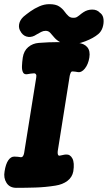

<svg xmlns="http://www.w3.org/2000/svg" viewBox="-49 -885 517 922"><path d="M29.2 17Q-2.4 17 -17.6 -6.7Q-32.8 -30.4 -27 -62Q-21.6 -97.6 -9 -115.6Q3.6 -133.6 20.4 -133Q29.6 -133.2 36.5 -132.1Q43.4 -131 51.4 -130Q59 -130.2 62.5 -137.1Q66 -144 67 -151L125 -513Q127 -522.8 123.7 -528Q120.4 -533.2 113.6 -532.8Q106.6 -532.4 98.9 -531.5Q91.2 -530.6 83.8 -529Q67.8 -525.8 61.8 -536.9Q55.8 -548 56.5 -567.4Q57.2 -586.8 60.4 -608.8Q65.4 -641 86.7 -658.9Q108 -676.8 137.4 -679Q232.4 -686.6 324.2 -679Q354.4 -676.8 369.9 -658.7Q385.4 -640.6 380 -608Q374.6 -575.8 358.4 -555.6Q342.2 -535.4 323.6 -539Q318.4 -540 313 -540.8Q307.6 -541.6 299.6 -542Q293.4 -542.4 290.4 -535.4Q287.4 -528.4 285.8 -521L228.2 -159Q227 -148.6 229.2 -142.8Q231.4 -137 237 -137.4Q243.2 -138.2 251.6 -140.4Q260 -142.6 268.2 -143Q288.2 -144.2 298.8 -123.7Q309.4 -103.2 303 -62Q297.8 -34 274.9 -16.5Q252 1 217 6.4Q169.2 14 122.2 15.5Q75.2 17 29.2 17ZM51.2 -731.8Q39.2 -748.2 42.8 -768.6Q46.4 -789 64.4 -805.4Q77.6 -816.6 97.1 -830.5Q116.6 -844.4 140.2 -854.7Q163.8 -865 187.8 -865Q218.4 -865 234.6 -854.4Q250.8 -843.8 260.3 -830.4Q269.8 -817 280.5 -807.3Q291.2 -797.6 310.8 -800Q320 -801.2 330.7 -810.4Q341.4 -819.6 351.2 -826Q370.6 -839 393.9 -839Q417.2 -839 430.8 -823.8L435.8 -819.8Q446.8 -809.4 448.3 -790.3Q449.8 -771.2 443.5 -752.3Q437.2 -733.4 423 -721.4Q399.8 -701.8 361 -686.9Q322.2 -672 290.2 -672Q258.6 -672 240.7 -682Q222.8 -692 212.1 -704.5Q201.4 -717 192.6 -727Q183.8 -737 170.2 -737Q159 -737 148.7 -731.6Q138.4 -726.2 126.6 -719.4Q107 -705.8 87.1 -707.8Q67.2 -709.8 54.2 -726.8Z"/></svg>

Font: Winky Sans
Style: Italic
Weight: 400
Italic angle: -8.97852°
Designer: Simon Atzbach
Foundry: typofactur
Version: Version 1.205